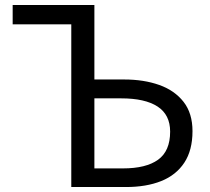

<svg xmlns="http://www.w3.org/2000/svg" viewBox="-20 -753 845 773"><path d="M267 0V-655H31V-733H360V-433H480Q559 -433 621 -411Q683 -389 719 -343Q755 -297 755 -225Q755 -148 722 -98Q689 -48 629 -24Q569 0 487 0ZM360 -75H475Q568 -75 616.5 -110Q665 -145 665 -223Q665 -291 614.5 -324Q564 -357 468 -357H360Z"/></svg>

Font: Noto Sans KR
Style: Regular
Weight: 400
Designer: Ryoko NISHIZUKA  (kana, bopomofo & ideographs); Paul D. Hunt (Latin, Greek & Cyrillic); Sandoll Communications , Soo-you
Foundry: Adobe
Version: Version 2.004-H2;hotconv 1.0.118;makeotfexe 2.5.65603